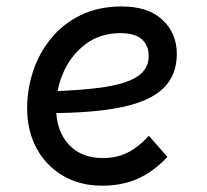

<svg xmlns="http://www.w3.org/2000/svg" viewBox="-20 -559 640 594"><path d="M296 15.5Q227.5 15.5 175 -15.2Q122.5 -46 93.2 -100Q64 -154 64 -224.5Q64 -283 82.5 -339Q101 -395 138 -440.2Q175 -485.5 229.8 -512.2Q284.5 -539 357 -539Q438.5 -539 482.8 -497.5Q527 -456 527 -392Q527 -327 486 -286.5Q445 -246 356.8 -227.5Q268.5 -209 126.5 -209L120 -276Q236 -279 306.2 -290.2Q376.5 -301.5 408.2 -324.5Q440 -347.5 440 -385.5Q440 -419 418.5 -437.8Q397 -456.5 352.5 -456.5Q291 -456.5 246.2 -423.5Q201.5 -390.5 177.5 -338Q153.5 -285.5 153.5 -226.5Q153.5 -154.5 192.5 -112.2Q231.5 -70 298.5 -70Q340 -70 373.5 -86.2Q407 -102.5 440.5 -139L498 -73.5Q454.5 -27.5 406 -6Q357.5 15.5 296 15.5Z"/></svg>

Font: Google Sans Code
Style: Italic
Weight: 400
Italic angle: -10°
Monospace: yes
Designer: Google Sans Code Authors
Foundry: Google LLC
Version: Version 6.000